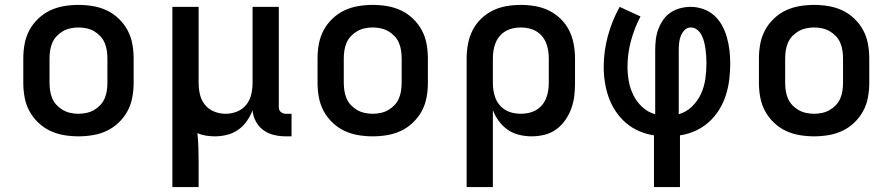

<svg xmlns="http://www.w3.org/2000/svg" viewBox="-20 -548 3640 783"><path d="M300 8Q270 8 240.5 3Q211 -2 184.5 -14.5Q158 -27 136 -48Q114 -69 100 -95Q86 -121 80.5 -150.5Q75 -180 75 -210V-310Q75 -340 80.5 -369.5Q86 -399 100 -425Q114 -451 136 -472Q158 -493 184.5 -505.5Q211 -518 240.5 -523Q270 -528 300 -528Q330 -528 359.5 -523Q389 -518 415.5 -505.5Q442 -493 464 -472Q486 -451 500 -425Q514 -399 519.5 -369.5Q525 -340 525 -310V-210Q525 -180 519.5 -150.5Q514 -121 500 -95Q486 -69 464 -48Q442 -27 415.5 -14.5Q389 -2 359.5 3Q330 8 300 8ZM300 -84Q316 -84 332.5 -87.5Q349 -91 363 -99Q377 -107 388.5 -119Q400 -131 406.5 -146Q413 -161 415.5 -177.5Q418 -194 418 -210V-310Q418 -326 415.5 -342.5Q413 -359 406.5 -374Q400 -389 388.5 -401Q377 -413 363 -421Q349 -429 332.5 -432.5Q316 -436 300 -436Q284 -436 267.5 -432.5Q251 -429 237 -421Q223 -413 211.5 -401Q200 -389 193.5 -374Q187 -359 184.5 -342.5Q182 -326 182 -310V-210Q182 -194 184.5 -177.5Q187 -161 193.5 -146Q200 -131 211.5 -119Q223 -107 237 -99Q251 -91 267.5 -87.5Q284 -84 300 -84Z M683 215V-520H790V-210Q790 -186 795.5 -162.5Q801 -139 816 -120.5Q831 -102 853.5 -93Q876 -84 900 -84Q924 -84 946.5 -93Q969 -102 984 -120.5Q999 -139 1004.5 -162.5Q1010 -186 1010 -210V-520H1117V-113Q1117 -107 1118.5 -101.5Q1120 -96 1124.5 -92Q1129 -88 1134.5 -86Q1140 -84 1145 -84H1169V8H1145Q1121 8 1097.5 2.5Q1074 -3 1054.5 -17Q1035 -31 1023.5 -52.5Q1012 -74 1010 -98Q1001 -75 986.5 -54Q972 -33 951 -18.5Q930 -4 905.5 2Q881 8 856 8Q837 8 819 5Q801 2 785 -5Q788 23 789 51Q790 79 790 107V215Z M1500 8Q1470 8 1440.5 3Q1411 -2 1384.5 -14.5Q1358 -27 1336 -48Q1314 -69 1300 -95Q1286 -121 1280.5 -150.5Q1275 -180 1275 -210V-310Q1275 -340 1280.5 -369.5Q1286 -399 1300 -425Q1314 -451 1336 -472Q1358 -493 1384.5 -505.5Q1411 -518 1440.5 -523Q1470 -528 1500 -528Q1530 -528 1559.5 -523Q1589 -518 1615.5 -505.5Q1642 -493 1664 -472Q1686 -451 1700 -425Q1714 -399 1719.5 -369.5Q1725 -340 1725 -310V-210Q1725 -180 1719.5 -150.5Q1714 -121 1700 -95Q1686 -69 1664 -48Q1642 -27 1615.5 -14.5Q1589 -2 1559.5 3Q1530 8 1500 8ZM1500 -84Q1516 -84 1532.5 -87.5Q1549 -91 1563 -99Q1577 -107 1588.5 -119Q1600 -131 1606.5 -146Q1613 -161 1615.5 -177.5Q1618 -194 1618 -210V-310Q1618 -326 1615.5 -342.5Q1613 -359 1606.5 -374Q1600 -389 1588.5 -401Q1577 -413 1563 -421Q1549 -429 1532.5 -432.5Q1516 -436 1500 -436Q1484 -436 1467.5 -432.5Q1451 -429 1437 -421Q1423 -413 1411.5 -401Q1400 -389 1393.5 -374Q1387 -359 1384.5 -342.5Q1382 -326 1382 -310V-210Q1382 -194 1384.5 -177.5Q1387 -161 1393.5 -146Q1400 -131 1411.5 -119Q1423 -107 1437 -99Q1451 -91 1467.5 -87.5Q1484 -84 1500 -84Z M1883 215V-310Q1883 -339 1888.5 -368.5Q1894 -398 1907 -424Q1920 -450 1941.5 -471Q1963 -492 1989.5 -505Q2016 -518 2045.5 -523Q2075 -528 2104 -528Q2133 -528 2162.5 -523Q2192 -518 2218.5 -505Q2245 -492 2266.5 -471Q2288 -450 2301 -424Q2314 -398 2319.5 -368.5Q2325 -339 2325 -310V-210Q2325 -183 2322 -157Q2319 -131 2310 -106Q2301 -81 2285.5 -58.5Q2270 -36 2248.5 -20.5Q2227 -5 2201 1.5Q2175 8 2148 8Q2123 8 2097.5 2Q2072 -4 2051 -18.5Q2030 -33 2014.5 -54Q1999 -75 1990 -99V215ZM2104 -84Q2120 -84 2136 -87.5Q2152 -91 2166 -99Q2180 -107 2190.5 -119.5Q2201 -132 2207 -147Q2213 -162 2215.5 -178Q2218 -194 2218 -210V-310Q2218 -326 2215.5 -342Q2213 -358 2207 -373Q2201 -388 2190.5 -400.5Q2180 -413 2166 -421Q2152 -429 2136 -432.5Q2120 -436 2104 -436Q2088 -436 2072 -432.5Q2056 -429 2042 -421Q2028 -413 2017.5 -400.5Q2007 -388 2001 -373Q1995 -358 1992.5 -342Q1990 -326 1990 -310V-210Q1990 -194 1992.5 -178Q1995 -162 2001 -147Q2007 -132 2017.5 -119.5Q2028 -107 2042 -99Q2056 -91 2072 -87.5Q2088 -84 2104 -84Z M2647 215V4Q2615 -1 2586 -13.5Q2557 -26 2533 -46.5Q2509 -67 2491 -94Q2473 -121 2462.5 -150.5Q2452 -180 2447 -211.5Q2442 -243 2442 -275Q2442 -339 2459 -401.5Q2476 -464 2507 -520L2592 -481Q2567 -433 2553 -381Q2539 -329 2539 -276Q2539 -246 2544.5 -216Q2550 -186 2563.5 -159Q2577 -132 2600 -111Q2623 -90 2652 -82V-343Q2652 -365 2654.5 -386.5Q2657 -408 2664.5 -428.5Q2672 -449 2684.5 -467Q2697 -485 2715 -497Q2733 -509 2754 -514.5Q2775 -520 2797 -520Q2823 -520 2848.5 -511Q2874 -502 2893.5 -484Q2913 -466 2925.5 -442.5Q2938 -419 2945 -393.5Q2952 -368 2955 -341.5Q2958 -315 2958 -289Q2958 -256 2954 -223.5Q2950 -191 2940 -159.5Q2930 -128 2912.5 -100Q2895 -72 2870.5 -50Q2846 -28 2816 -14.5Q2786 -1 2753 4V215ZM2748 -82Q2779 -91 2802.5 -114Q2826 -137 2839 -166Q2852 -195 2856.5 -226.5Q2861 -258 2861 -290Q2861 -305 2860 -319.5Q2859 -334 2857 -348.5Q2855 -363 2851.5 -377Q2848 -391 2841.5 -404Q2835 -417 2823.5 -426.5Q2812 -436 2797 -436Q2782 -436 2771.5 -425Q2761 -414 2756 -400.5Q2751 -387 2749.5 -372.5Q2748 -358 2748 -343Z M3300 8Q3270 8 3240.5 3Q3211 -2 3184.5 -14.5Q3158 -27 3136 -48Q3114 -69 3100 -95Q3086 -121 3080.5 -150.5Q3075 -180 3075 -210V-310Q3075 -340 3080.5 -369.5Q3086 -399 3100 -425Q3114 -451 3136 -472Q3158 -493 3184.5 -505.5Q3211 -518 3240.5 -523Q3270 -528 3300 -528Q3330 -528 3359.5 -523Q3389 -518 3415.5 -505.5Q3442 -493 3464 -472Q3486 -451 3500 -425Q3514 -399 3519.5 -369.5Q3525 -340 3525 -310V-210Q3525 -180 3519.5 -150.5Q3514 -121 3500 -95Q3486 -69 3464 -48Q3442 -27 3415.5 -14.5Q3389 -2 3359.5 3Q3330 8 3300 8ZM3300 -84Q3316 -84 3332.5 -87.5Q3349 -91 3363 -99Q3377 -107 3388.5 -119Q3400 -131 3406.5 -146Q3413 -161 3415.5 -177.5Q3418 -194 3418 -210V-310Q3418 -326 3415.5 -342.5Q3413 -359 3406.5 -374Q3400 -389 3388.5 -401Q3377 -413 3363 -421Q3349 -429 3332.5 -432.5Q3316 -436 3300 -436Q3284 -436 3267.5 -432.5Q3251 -429 3237 -421Q3223 -413 3211.5 -401Q3200 -389 3193.5 -374Q3187 -359 3184.5 -342.5Q3182 -326 3182 -310V-210Q3182 -194 3184.5 -177.5Q3187 -161 3193.5 -146Q3200 -131 3211.5 -119Q3223 -107 3237 -99Q3251 -91 3267.5 -87.5Q3284 -84 3300 -84Z"/></svg>

Font: Iosevka Semibold Extended
Style: Regular
Weight: 600
Width: 7
Monospace: yes
Designer: Belleve Invis
Foundry: Belleve Invis
Version: Version 32.5.0; ttfautohint (v1.8.4)